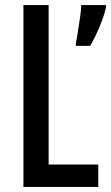

<svg xmlns="http://www.w3.org/2000/svg" viewBox="-20 -734 436 754"><path d="M72 0V-714H171V-88H366V0ZM396 -704Q391 -681 380.5 -653Q370 -625 357.5 -598.5Q345 -572 334 -554H278V-565Q281 -578 285.5 -607Q290 -636 294.5 -666.5Q299 -697 299 -714H396Z"/></svg>

Font: Noto Sans Tamil ExtraCondensed Medium
Style: Regular
Weight: 500
Width: 2
Designer: Jelle Bosma - Monotype Design Team
Foundry: Monotype Imaging Inc.
Version: Version 2.004; ttfautohint (v1.8.4.7-5d5b)